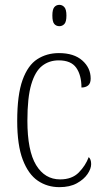

<svg xmlns="http://www.w3.org/2000/svg" viewBox="-20 -762 428 792"><path d="M225 10Q175 10 136 -16.5Q97 -43 74 -103Q51 -163 51 -263Q51 -371 73 -432Q95 -493 134 -518Q173 -543 223 -543Q285 -543 319.5 -512.5Q354 -482 354 -438Q354 -418 343.5 -409.5Q333 -401 316 -401Q316 -452 294.5 -482.5Q273 -513 222 -513Q183 -513 154 -490.5Q125 -468 109 -414Q93 -360 93 -264Q93 -140 129 -81Q165 -22 228 -22Q277 -22 305 -50.5Q333 -79 346 -114Q356 -105 356 -85Q356 -66 341 -44Q326 -22 297 -6Q268 10 225 10ZM225 -654Q212 -654 204 -663Q196 -672 196 -698Q196 -723 204 -732.5Q212 -742 225 -742Q237 -742 245.5 -732.5Q254 -723 254 -698Q254 -672 245.5 -663Q237 -654 225 -654Z"/></svg>

Font: Noto Serif Ethiopic Condensed ExtraLight
Style: Regular
Weight: 200
Width: 3
Designer: Monotype Design Team
Foundry: Monotype Imaging Inc.
Version: Version 2.102; ttfautohint (v1.8.4.7-5d5b)